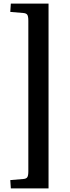

<svg xmlns="http://www.w3.org/2000/svg" viewBox="-20 -832 387 1064"><path d="M40 212 37 166 108 160Q125 159 131 150.5Q137 142 137 117V-717Q137 -742 131 -750.5Q125 -759 108 -760L37 -766L40 -812H249V212Z"/></svg>

Font: Literata 36pt SemiBold
Style: Regular
Weight: 600
Designer: Latin by Veronika Burian and Jose Scaglione. Greek by Irene Vlachou. Cyrillic by Vera Evstafieva.
Foundry: TypeTogether
Version: Version 3.002